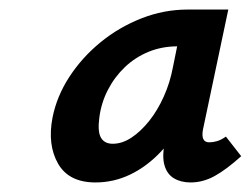

<svg xmlns="http://www.w3.org/2000/svg" viewBox="-20 -684 525 402"><path d="M180 -302Q124 -302 101.5 -341.5Q79 -381 90 -438Q99 -483 125.5 -523.5Q152 -564 190.5 -595.5Q229 -627 276 -645.5Q323 -664 373 -664H458L405 -413Q400 -386 418 -386Q426 -386 434.5 -388.5Q443 -391 453 -398L485 -357Q454 -329 429.5 -315.5Q405 -302 379 -302Q359 -302 344.5 -310.5Q330 -319 324.5 -337.5Q319 -356 325 -386L353 -514L404 -542Q391 -486 368.5 -441.5Q346 -397 316.5 -366Q287 -335 252.5 -318.5Q218 -302 180 -302ZM216 -383Q236 -383 255.5 -396Q275 -409 292.5 -431Q310 -453 323 -482Q336 -511 342 -543L359 -627L409 -587H352Q319 -587 291 -575.5Q263 -564 241.5 -543.5Q220 -523 206 -496Q192 -469 188 -438Q184 -408 191.5 -395.5Q199 -383 216 -383Z"/></svg>

Font: Ysabeau Office
Style: Bold Italic
Weight: 700
Italic angle: -12°
Designer: Christian Thalmann (Catharsis Fonts)
Version: Version 2.001;gftools[0.9.30]; featfreeze: tnum,lnum,ss02